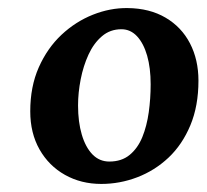

<svg xmlns="http://www.w3.org/2000/svg" viewBox="-20 -822 512 476"><path d="M296 -802Q351 -801.5 390.5 -778.2Q430 -755 451 -714.5Q472 -674 472 -622Q472 -559.5 452 -511.5Q432 -463.5 397.8 -431.2Q363.5 -399 320.2 -382.5Q277 -366 231 -366Q181 -366 141 -388.5Q101 -411 78 -451.5Q55 -492 55 -546Q55 -607.5 76.2 -655.2Q97.5 -703 132.5 -735.8Q167.5 -768.5 210.2 -785.5Q253 -802.5 296 -802ZM281 -749.5Q253 -749.5 232.8 -732.2Q212.5 -715 199.5 -686.8Q186.5 -658.5 180 -625.2Q173.5 -592 173.5 -560.5Q173.5 -519.5 182.8 -488.2Q192 -457 209.2 -439.2Q226.5 -421.5 251 -421.5Q281.5 -421.5 301.5 -438Q321.5 -454.5 332.8 -482Q344 -509.5 348.8 -543.8Q353.5 -578 353.5 -613Q353.5 -653.5 344.8 -684Q336 -714.5 319.8 -732Q303.5 -749.5 281 -749.5Z"/></svg>

Font: Merriweather ExtraBold
Style: Italic
Weight: 800
Italic angle: -7.8°
Version: Version 2.101